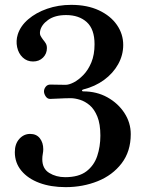

<svg xmlns="http://www.w3.org/2000/svg" viewBox="-20 -758 609 790"><path d="M250 12Q189 12 142 -5.5Q95 -23 68 -55.5Q41 -88 41 -132Q41 -166 59.5 -186.5Q78 -207 104 -207Q130 -207 144 -189Q158 -171 158 -144Q158 -135 156 -124.5Q154 -114 154 -103Q154 -64 182.5 -46.5Q211 -29 248 -29Q304 -29 335.5 -53Q367 -77 380 -116Q393 -155 393 -200Q393 -248 380.5 -278.5Q368 -309 349 -325Q330 -341 309 -347.5Q288 -354 271 -354Q249 -354 222.5 -352.5Q196 -351 186 -351Q175 -351 168 -361.5Q161 -372 161 -382Q161 -392 168 -401Q175 -410 187 -410Q199 -410 217 -409.5Q235 -409 250 -409Q264 -409 283.5 -419Q303 -429 323 -449.5Q343 -470 356 -501.5Q369 -533 369 -576Q369 -638 337 -667Q305 -696 252 -696Q206 -696 178 -676Q150 -656 145 -630Q143 -618 147 -610.5Q151 -603 157 -595Q163 -588 168 -580Q173 -572 173 -560Q173 -537 157 -521Q141 -505 116 -505Q91 -505 73.5 -521.5Q56 -538 50.5 -564Q45 -590 53 -616Q64 -651 96 -678.5Q128 -706 174 -722Q220 -738 273 -738Q339 -738 387 -715.5Q435 -693 461 -655.5Q487 -618 487 -573Q487 -531 466 -493.5Q445 -456 408 -429Q371 -402 323 -390Q318 -389 317.5 -385.5Q317 -382 323 -382Q378 -382 422 -357.5Q466 -333 492 -293Q518 -253 518 -206Q518 -135 480.5 -86Q443 -37 382 -12.5Q321 12 250 12Z"/></svg>

Font: Zen Antique Soft
Style: Regular
Weight: 400
Designer: Yoshimichi Ohira
Foundry: Positype
Version: Version 1.001